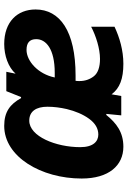

<svg xmlns="http://www.w3.org/2000/svg" viewBox="133 -729 606 912"><g transform="rotate(-90 436.0 -273.0)"><path d="M195 10C264 10 307 -23 346 -71H351L344 0H436L444 -46C473 -7 518 10 589 10C653 10 714 -8 765 -32V-143C721 -120 661 -101 612 -101C573 -101 545 -111 530 -130C515 -149 507 -172 507 -198C507 -205 507 -209 508 -217H533C745 -217 847 -292 847 -407C847 -494 788 -556 683 -556C628 -556 573 -537 542 -502L551 -546H459L431 -476H426C397 -528 361 -556 294 -556C147 -556 44 -380 44 -188C44 -59 106 10 195 10ZM524 -316C540 -395 602 -450 655 -450C689 -450 706 -435 706 -404C706 -357 659 -316 546 -316ZM253 -109C221 -109 193 -132 193 -195C193 -310 244 -437 319 -437C364 -437 385 -403 385 -351C385 -320 381 -290 374 -259C364 -218 349 -182 328 -153C307 -124 282 -109 253 -109Z"/></g></svg>

Font: BC Sans
Style: Bold Italic
Weight: 700
Italic angle: -12°
Designer: Monotype Design Team
Province of B.C.
Foundry: Monotype Imaging Inc.
Version: Version 2.000;GOOG;noto-source:20170915:90ef993387c0